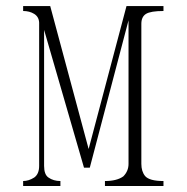

<svg xmlns="http://www.w3.org/2000/svg" viewBox="-20 -698 626 644"><path d="M94.7 -651.4Q79.1 -661.1 57.6 -661.1V-677.7H148.4L277.3 -198.2L404.3 -677.7H528.3V-661.1Q485.4 -661.1 469.7 -651.4Q454.1 -641.6 454.1 -618.2V-148.4Q454.1 -123 466.8 -107.4Q481.4 -90.8 528.3 -90.8V-74.2H332V-90.8Q372.1 -90.8 393.6 -106.4Q411.1 -124 411.1 -148.4V-629.9L281.2 -135.7H261.7L127.9 -597.7V-141.6Q127.9 -112.3 142.6 -102.5Q159.2 -90.8 182.6 -90.8V-74.2H57.6V-90.8Q76.2 -90.8 94.7 -102.5Q111.3 -114.3 111.3 -141.6V-622.1Q110.4 -641.6 94.7 -651.4Z"/></svg>

Font: BabelStone Tangut Wenhai
Style: Regular
Weight: 400
Designer: Andrew West
Foundry: BabelStone
Version: Version 1.002 May 21, 2016